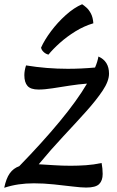

<svg xmlns="http://www.w3.org/2000/svg" viewBox="-37 -877 552 907"><path d="M86 -568Q183 -552 283 -552Q346 -552 412 -558Q424 -586 428 -610Q478 -588 478 -529Q478 -494 448 -449Q418 -404 369.5 -350Q321 -296 262.5 -233.5Q204 -171 146 -101Q182 -99 219.5 -96.5Q257 -94 297 -94Q332 -94 369 -96.5Q406 -99 443 -107Q448 -80 448 -55Q448 -24 431.5 -7.5Q415 9 370 9Q347 9 306 4Q265 -1 217 -6Q169 -11 123 -11Q85 -11 51 -6Q17 -1 -17 10Q-8 -34 9 -58Q26 -82 54 -92Q163 -204 245 -303Q327 -402 374 -482Q334 -479 292 -472.5Q250 -466 212 -460Q174 -454 145 -454Q108 -454 93 -471Q78 -488 78 -522Q78 -543 86 -568ZM157 -652Q173 -688 204 -729.5Q235 -771 274 -806Q313 -841 351 -857Q359 -852 371 -841.5Q383 -831 392.5 -813Q402 -795 404 -767Q360 -754 319.5 -729Q279 -704 246 -674.5Q213 -645 192 -619Q179 -622 169 -631.5Q159 -641 157 -652Z"/></svg>

Font: Merienda Medium
Style: Regular
Weight: 500
Designer: Eduardo Rodriguez Tunni
Foundry: Eduardo Rodriguez Tunni
Version: Version 2.001; ttfautohint (v1.8.4.7-5d5b)